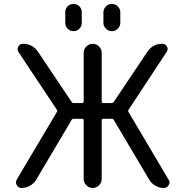

<svg xmlns="http://www.w3.org/2000/svg" viewBox="-20 -978 940 978"><path d="M406.2 -66.4V-365.2Q406.2 -373 398.4 -373H355.5Q348.6 -373 344.7 -367.2L165 -63.5Q153.3 -43.9 133.3 -32.2Q113.3 -20.5 89.8 -20.5Q73.2 -20.5 65.4 -35.2Q61.5 -42 61.5 -48.8Q61.5 -55.7 65.4 -63.5L269.5 -407.2Q273.4 -413.1 269.5 -418.9L74.2 -712.9Q65.4 -726.6 73.2 -740.7Q81.1 -754.9 96.7 -754.9Q146.5 -754.9 173.8 -713.9L344.7 -459Q348.6 -453.1 355.5 -453.1H398.4Q406.2 -453.1 406.2 -460.9V-709Q406.2 -727.5 419.9 -741.2Q433.6 -754.9 452.1 -754.9Q470.7 -754.9 484.4 -741.2Q498 -727.5 498 -709V-460.9Q498 -453.1 505.9 -453.1H548.8Q555.7 -453.1 559.6 -459L730.5 -713.9Q757.8 -754.9 806.6 -754.9Q823.2 -754.9 830.6 -740.7Q837.9 -726.6 829.1 -713.9L634.8 -418.9Q630.9 -413.1 634.8 -407.2L838.9 -62.5Q843.8 -55.7 843.8 -48.8Q843.8 -42 838.9 -35.2Q831.1 -20.5 814.5 -20.5Q792 -20.5 772 -31.7Q752 -43 740.2 -62.5L559.6 -367.2Q555.7 -373 548.8 -373H505.9Q498 -373 498 -365.2V-66.4Q498 -47.9 484.4 -34.2Q470.7 -20.5 452.1 -20.5Q433.6 -20.5 419.9 -34.2Q406.2 -47.9 406.2 -66.4ZM312.5 -861.3V-916Q312.5 -933.6 324.7 -945.8Q336.9 -958 354.5 -958Q372.1 -958 384.3 -945.8Q396.5 -933.6 396.5 -916V-861.3Q396.5 -843.8 384.3 -831.5Q372.1 -819.3 354.5 -819.3Q336.9 -819.3 324.7 -831.5Q312.5 -843.8 312.5 -861.3ZM506.8 -862.3V-915Q506.8 -932.6 519.5 -945.3Q532.2 -958 549.8 -958Q567.4 -958 580.1 -945.3Q592.8 -932.6 592.8 -915V-862.3Q592.8 -844.7 580.1 -832Q567.4 -819.3 549.8 -819.3Q532.2 -819.3 519.5 -832Q506.8 -844.7 506.8 -862.3Z"/></svg>

Font: Gen Jyuu Gothic P Regular
Style: Regular
Weight: 400
Designer: [Source Han Sans]
Ryoko NISHIZUKA  (kana & ideographs); Paul D. Hunt (Latin, Greek & Cyrillic); Wenlong ZHANG  (bopomofo
Version: Version 1.002.20150607